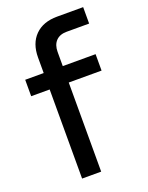

<svg xmlns="http://www.w3.org/2000/svg" viewBox="-139 -801 671 872"><g transform="rotate(-20 197.0 -365.0)"><path d="M103.4 0V-430.6H14V-510H103.4V-585Q103.4 -653 141.9 -691.5Q180.4 -730 248.4 -730H374.2V-650.6H265.6Q232.2 -650.6 213.9 -631.6Q195.6 -612.6 195.6 -578.6V-510H354.2V-430.6H195.6V0Z"/></g></svg>

Font: MuseoModerno Thin
Style: Regular
Weight: 100
Designer: Pablo Cosgaya, Héctor Gatti, Marcela Romero, and the Authors of The MuseoModerno Project.
Foundry: Omnibus-Type Team
Version: Version 1.003